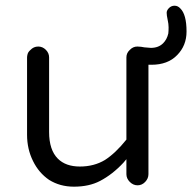

<svg xmlns="http://www.w3.org/2000/svg" viewBox="-20 -665 689 689"><path d="M578.1 -619.1Q578.1 -610.4 581.5 -594.7Q585 -579.1 585 -566.9Q585 -554.7 584 -544.9Q579.1 -523.4 565.4 -509.8Q548.8 -493.2 521.5 -493.2Q516.6 -493.2 498 -495.1L486.3 -497.1Q480.5 -498 472.7 -498Q457 -498 445.3 -485.4Q433.6 -474.6 433.6 -459V-164.1Q394.5 -115.2 356.4 -90.8Q317.4 -67.4 266.6 -67.4Q215.8 -67.4 187.5 -95.7Q156.2 -127 156.2 -191.4V-459Q156.2 -474.6 144.5 -486.3Q132.8 -498 117.2 -498Q100.6 -498 88.9 -485.4Q81.1 -478.5 79.1 -471.2Q77.1 -463.9 77.1 -459V-181.6Q77.1 -129.9 98.6 -86.9Q119.1 -44.9 156.2 -19.5Q195.3 4.9 245.1 4.9Q299.8 4.9 338.9 -15.6Q383.8 -39.1 422.9 -81.1L433.6 -93.8V-40Q433.6 -24.4 445.8 -12.2Q458 0 473.6 0Q489.3 0 501 -12.2Q512.7 -24.4 512.7 -40V-432.6H523.4Q582 -432.6 615.2 -466.8Q649.4 -501 649.4 -551.8Q649.4 -613.3 627 -634.8Q618.2 -644.5 606.4 -644.5Q594.7 -644.5 586.4 -636.2Q578.1 -627.9 578.1 -619.1Z"/></svg>

Font: FakePearl
Style: Light
Weight: 350
Version: Version 1.2